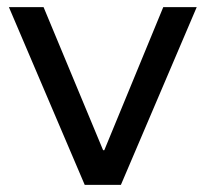

<svg xmlns="http://www.w3.org/2000/svg" viewBox="-20 -520 578 540"><path d="M218.3 0 5 -500H102.5L270 -97.5H273.3L439.2 -500H533.3L320 0Z"/></svg>

Font: Funnel Display Light
Style: Regular
Weight: 400
Version: Version 1.000